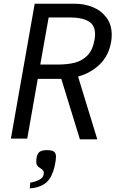

<svg xmlns="http://www.w3.org/2000/svg" viewBox="-20 -745 640 1032"><path d="M166.5 -725H382Q433.5 -725 479 -706.5Q524.5 -688 552.5 -650.2Q580.5 -612.5 580.5 -557.5Q580.5 -537.5 577 -518Q564 -445.5 516.2 -399Q468.5 -352.5 399.5 -333.5L503 4H409.5L309.5 -321H305.5H183L126.5 0H38.5ZM488 -531Q491 -547 491 -560Q491 -611 455.2 -631Q419.5 -651 360 -651H241.5L196.5 -398H289Q342.5 -398 382 -408Q421.5 -418 450 -447Q478.5 -476 488 -531ZM193 220Q202 215 207.2 208.8Q212.5 202.5 214.5 193Q215.5 187 215.5 184.5Q215.5 178.5 213 173.8Q210.5 169 204.5 164.5Q195.5 158 194.5 157.5Q184.5 151 179.8 144.2Q175 137.5 175 122.5Q175 115.5 175.5 111Q179 80.5 192.8 71.2Q206.5 62 231 62Q259 62 270 70Q281 78 281 98Q281 103.5 279 119.5Q273.5 159.5 258.5 194.5Q246 222 227.5 237Q209.5 252 183.5 260Q172 263.5 159.5 265.5Q147 267.5 140 267.5L142.5 236.5Q171 232.5 193 220Z"/></svg>

Font: JuliaMono Italic
Style: Regular
Weight: 400
Italic angle: -9°
Monospace: yes
Designer: cormullion
Foundry: corm
Version: Version 0.049; ttfautohint (v1.8.4)